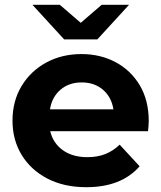

<svg xmlns="http://www.w3.org/2000/svg" viewBox="-20 -771 671 799"><path d="M339 8Q246 8 177 -28Q108 -64 70 -126.5Q32 -189 32 -269Q32 -350 69.5 -412.5Q107 -475 172 -510.5Q237 -546 319 -546Q398 -546 461.5 -512Q525 -478 562 -415.5Q599 -353 599 -267Q599 -258 598 -246.5Q597 -235 596 -225H189Q201 -175 241.5 -146Q282 -117 343 -117Q386 -117 418.5 -130Q451 -143 478 -169L561 -79Q485 8 339 8ZM188 -316H452Q444 -367 408.5 -397.5Q373 -428 320 -428Q267 -428 231.5 -397.5Q196 -367 188 -316ZM247 -607 115 -751H229L316 -676L403 -751H517L385 -607Z"/></svg>

Font: Montserrat
Style: Bold
Weight: 700
Designer: Julieta Ulanovsky
Foundry: Julieta Ulanovsky
Version: Version 9.000; ttfautohint (v1.8.4.7-5d5b)